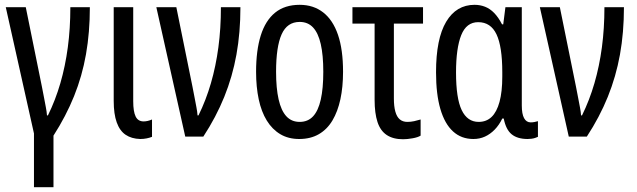

<svg xmlns="http://www.w3.org/2000/svg" viewBox="-20 -567 2644 797"><path d="M121 210V-13L4 -537H87L154 -207Q159 -182 163 -160.5Q167 -139 170.5 -121Q174 -103 175 -88H179Q210 -151 230.5 -221.5Q251 -292 261.5 -370.5Q272 -449 272 -537H353Q353 -433 337 -342Q321 -251 287.5 -168Q254 -85 202 -4V210Z M562 10Q526 9 501.5 -7.5Q477 -24 464.5 -59Q452 -94 452 -148V-537H533V-147Q533 -104 543 -83.5Q553 -63 576 -63Q584 -63 593 -65Q602 -67 611 -71V1Q601 5 588.5 7.5Q576 10 562 10Z M749 0 629 -537H712L779 -207Q784 -182 788 -160.5Q792 -139 795.5 -121Q799 -103 800 -88H804Q835 -151 855.5 -221.5Q876 -292 886.5 -370.5Q897 -449 897 -537H978Q978 -432 961.5 -340.5Q945 -249 911 -165Q877 -81 824 0Z M1404 -269Q1404 -206 1393 -155Q1382 -104 1360 -67Q1338 -30 1303.5 -10Q1269 10 1222 10Q1177 10 1143.5 -10Q1110 -30 1087.5 -66.5Q1065 -103 1054 -154.5Q1043 -206 1043 -269Q1043 -358 1062.5 -420Q1082 -482 1122 -514.5Q1162 -547 1224 -547Q1281 -547 1321.5 -515.5Q1362 -484 1383 -422.5Q1404 -361 1404 -269ZM1126 -269Q1126 -201 1136.5 -154.5Q1147 -108 1168.5 -84.5Q1190 -61 1224 -61Q1258 -61 1279.5 -84Q1301 -107 1311.5 -153.5Q1322 -200 1322 -269Q1322 -338 1311.5 -384Q1301 -430 1279.5 -453Q1258 -476 1224 -476Q1172 -476 1149 -424.5Q1126 -373 1126 -269Z M1653 11Q1612 11 1585.5 -6.5Q1559 -24 1547 -60.5Q1535 -97 1535 -153V-469H1443V-537H1736V-469H1615V-158Q1615 -126 1621 -104Q1627 -82 1639.5 -71.5Q1652 -61 1671 -61Q1685 -61 1699 -64Q1713 -67 1726 -71V-4Q1715 3 1693 7Q1671 11 1653 11Z M1945 10Q1895 10 1860.5 -21.5Q1826 -53 1808 -114.5Q1790 -176 1790 -267Q1790 -406 1832 -476.5Q1874 -547 1950 -547Q1973 -547 1993.5 -539Q2014 -531 2031.5 -513Q2049 -495 2064 -466H2069L2078 -537H2146V-129Q2146 -94 2155.5 -76.5Q2165 -59 2183 -59Q2191 -59 2198.5 -60.5Q2206 -62 2213 -64V1Q2209 3 2201.5 5.5Q2194 8 2185.5 9Q2177 10 2170 10Q2128 10 2104 -9.5Q2080 -29 2071 -75H2065Q2052 -48 2033.5 -29Q2015 -10 1993 0Q1971 10 1945 10ZM1967 -61Q1999 -61 2020.5 -81.5Q2042 -102 2053.5 -144Q2065 -186 2065 -249V-267Q2065 -374 2041 -424.5Q2017 -475 1965 -475Q1916 -475 1894.5 -421Q1873 -367 1873 -266Q1873 -159 1896.5 -110Q1920 -61 1967 -61Z M2341 0 2221 -537H2304L2371 -207Q2376 -182 2380 -160.5Q2384 -139 2387.5 -121Q2391 -103 2392 -88H2396Q2427 -151 2447.5 -221.5Q2468 -292 2478.5 -370.5Q2489 -449 2489 -537H2570Q2570 -432 2553.5 -340.5Q2537 -249 2503 -165Q2469 -81 2416 0Z"/></svg>

Font: Noto Sans ExtraCondensed
Style: Regular
Weight: 400
Width: 2
Designer: Monotype Design Team
Foundry: Monotype Imaging Inc.
Version: Version 2.013